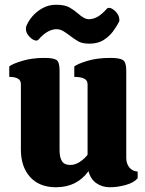

<svg xmlns="http://www.w3.org/2000/svg" viewBox="-20 -782 612 809"><path d="M216 7Q146 7 107 -36Q68 -79 68 -152V-427Q68 -444 55 -451Q42 -458 19 -458V-502Q32 -513 73.5 -525.5Q115 -538 167 -538Q206 -538 218.5 -529Q231 -520 231 -485V-149Q231 -119 241 -103Q251 -87 276 -87Q297 -87 316.5 -100Q336 -113 349 -130V-427Q349 -444 334 -451Q319 -458 293 -458V-502Q307 -513 348 -525.5Q389 -538 445 -538Q484 -538 498 -529Q512 -520 512 -485V-117Q512 -93 524.5 -77Q537 -61 560 -59V-31Q544 -12 509.5 -2.5Q475 7 443 7Q410 7 385.5 -10.5Q361 -28 353 -61Q304 7 216 7ZM356 -598Q326 -598 308.5 -608.5Q291 -619 274 -632Q260 -643 246.5 -651Q233 -659 217 -659Q201 -659 182 -649Q163 -639 141 -614Q138 -611 133 -611Q120 -611 104.5 -627Q89 -643 89 -661Q89 -666 90 -669Q97 -690 115 -711.5Q133 -733 159 -747.5Q185 -762 216 -762Q253 -762 273 -750.5Q293 -739 310 -724Q321 -714 332.5 -707.5Q344 -701 355 -701Q372 -701 390.5 -711Q409 -721 431 -746Q434 -749 439 -749Q452 -749 467.5 -733Q483 -717 483 -698Q483 -693 482 -691Q472 -671 456 -649.5Q440 -628 416 -613Q392 -598 356 -598Z"/></svg>

Font: Calistoga
Style: Regular
Weight: 400
Designer: Yvonne Schuttler, Eben Sorkin
Foundry: www.sorkintype.com
Version: Version 1.010; ttfautohint (v1.8.4.7-5d5b)